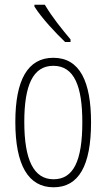

<svg xmlns="http://www.w3.org/2000/svg" viewBox="-20 -784 452 814"><path d="M170 -764H126V-756C157 -707 217 -643 256 -606H279V-617C242 -661 202 -710 170 -764ZM366 -265C366 -437 319 -539 206 -539C97 -539 45 -444 45 -267C45 -84 100 10 207 10C314 10 366 -82 366 -265ZM83 -267C83 -421 119 -505 206 -505C296 -505 329 -416 329 -266C329 -101 291 -24 207 -24C122 -24 83 -108 83 -267Z"/></svg>

Font: Noto Sans Lao UI ExtCond ExtLt
Style: Regular
Weight: 200
Width: 2
Designer: Monotype Design Team
Foundry: Monotype Imaging Inc.
Version: Version 2.000